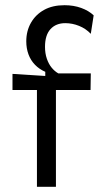

<svg xmlns="http://www.w3.org/2000/svg" viewBox="-20 -718 395 738"><path d="M122 0V-372H28V-434L154 -426V-442Q131 -452 114.5 -469Q98 -486 89.5 -509Q81 -532 81 -559Q81 -599 99 -630.5Q117 -662 149.5 -680Q182 -698 228 -698Q263 -698 292 -687.5Q321 -677 340 -659L329 -588Q310 -608 284 -618.5Q258 -629 231 -629Q195 -629 174 -606Q153 -583 153 -538Q153 -513 160 -492.5Q167 -472 178.5 -458Q190 -444 204 -436H329L328 -372H195V0Z"/></svg>

Font: Bricolage Grotesque 24pt Light
Style: Regular
Weight: 300
Designer: Mathieu Triay
Foundry: Atelier Triay
Version: Version 1.001;gftools[0.9.33.dev8+g029e19f]